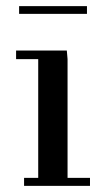

<svg xmlns="http://www.w3.org/2000/svg" viewBox="-20 -603 332 623"><path d="M32.2 -411.1V-439H196.8L199.2 -411.1V-25.9H272V0H58.1V-25.9H104V-411.1ZM42 -558.1V-583H262.2V-558.1Z"/></svg>

Font: Dehuti Alt
Style: Bold
Weight: 700
Version: Version 1.2